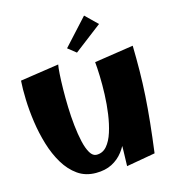

<svg xmlns="http://www.w3.org/2000/svg" viewBox="-148 -1173 1181 1312"><g transform="rotate(-15 442.5 -517.0)"><path d="M371 8Q297 8 242.5 -30.5Q188 -69 149.5 -133Q111 -197 87 -276.5Q63 -356 51 -439.5Q39 -523 36.5 -600Q34 -677 38 -734L312 -775Q308 -756 305 -710.5Q302 -665 301 -604Q300 -543 302 -476Q304 -409 311 -344Q318 -279 330 -226.5Q342 -174 361 -142.5Q380 -111 407 -111Q450 -111 479 -144.5Q508 -178 526 -234.5Q544 -291 553.5 -358.5Q563 -426 565.5 -495.5Q568 -565 566 -625Q564 -685 560 -725L664 -511Q663 -462 659 -405Q655 -348 645 -289.5Q635 -231 615.5 -178Q596 -125 564 -83Q532 -41 484.5 -16.5Q437 8 371 8ZM587 18Q591 -90 591.5 -183Q592 -276 589 -362Q586 -448 579 -536.5Q572 -625 560 -725L837 -767Q839 -675 838 -588.5Q837 -502 831.5 -414Q826 -326 816 -229Q806 -132 791 -18ZM457 -820 399 -866 569 -1052 653 -970Z"/></g></svg>

Font: Marhey Light
Style: Bold
Weight: 700
Version: Version 1.000